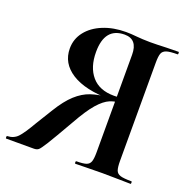

<svg xmlns="http://www.w3.org/2000/svg" viewBox="-114 -741 851 854"><g transform="rotate(20 311.0 -314.0)"><path d="M591 0Q555 0 534 -1L457 -2L382 -1Q363 0 330 0Q327 0 327 -6Q327 -12 330 -12Q362 -12 376.5 -17Q391 -22 396 -36Q401 -50 401 -81V-329L442 -324Q404 -324 377.5 -313Q351 -302 322 -269Q293 -236 255 -168Q204 -79 183.5 -46Q163 -13 155 -6.5Q147 0 133 0H2Q0 0 0 -6Q0 -12 2 -12Q33 -13 52 -33Q71 -53 104 -110L152 -188Q185 -242 217.5 -271.5Q250 -301 285.5 -313Q321 -325 371 -329L378 -322Q258 -323 194.5 -363.5Q131 -404 131 -474Q131 -519 158.5 -554Q186 -589 234 -608.5Q282 -628 342 -628Q364 -628 394 -625Q406 -624 422 -623Q438 -622 457 -622Q488 -622 534 -624L591 -625Q593 -625 593 -619Q593 -613 591 -613Q554 -613 538 -607.5Q522 -602 517 -588.5Q512 -575 512 -544V-81Q512 -50 517 -36Q522 -22 538 -17Q554 -12 591 -12Q593 -12 593 -6Q593 0 591 0ZM387 -343Q420 -343 444 -350L401 -337V-542Q401 -615 340 -615Q246 -615 246 -499Q246 -427 282 -385Q318 -343 387 -343Z"/></g></svg>

Font: Cormorant SC
Style: Bold
Weight: 700
Designer: Christian Thalmann (Catharsis Fonts)
Foundry: Catharsis Fonts
Version: Version 4.000